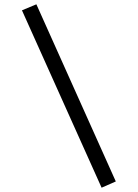

<svg xmlns="http://www.w3.org/2000/svg" viewBox="-20 -732 640 892"><path d="M518 111 452 140 82 -684 149 -712Z"/></svg>

Font: PT Mono
Style: Regular
Weight: 400
Monospace: yes
Designer: A.Korolkova, I.Chaeva
Foundry: ParaType Ltd
Version: Version 1.001W OFL